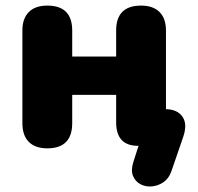

<svg xmlns="http://www.w3.org/2000/svg" viewBox="-20 -521 709 686"><path d="M592 92Q583 117 564 130Q545 143 522.5 145Q500 147 481.5 137Q463 127 455 107Q447 87 457 56L475 0H473Q395 0 395 -84V-182H238V-81Q238 9 149 9Q106 9 83 -14Q60 -37 60 -81V-412Q60 -455 83 -478Q106 -501 149 -501Q238 -501 238 -412V-319H395V-412Q395 -501 484 -501Q527 -501 550 -478Q573 -455 573 -412V-131Q614 -130 632 -104Q650 -78 635 -33Z"/></svg>

Font: Chiron GoRound TC H
Style: Regular
Weight: 900
Designer: Ryoko NISHIZUKA 西塚涼子 (kana, bopomofo & ideographs); Paul D. Hunt (Latin, Greek & Cyrillic); Sandoll Communications 산돌커뮤니
Foundry: Adobe
Version: Version 1.000;hotconv 1.1.1;makeotfexe 2.6.0